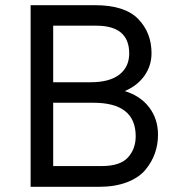

<svg xmlns="http://www.w3.org/2000/svg" viewBox="-20 -720 696 740"><path d="M98 -700H346Q461 -700 512.5 -647Q564 -594 564 -515Q564 -467 537 -428.5Q510 -390 461 -369Q522 -350 555.5 -305.5Q589 -261 589 -201Q589 -163 577 -129Q565 -95 540 -65Q515 -35 469 -17.5Q423 0 362 0H98ZM329 -403Q402 -403 440 -432.5Q478 -462 478 -514Q478 -621 351 -621H185V-403ZM372 -80Q443 -80 473 -113Q503 -146 503 -195Q503 -324 340 -324H185V-80Z"/></svg>

Font: Overpass
Style: Regular
Weight: 400
Designer: Delve Withrington, Thomas Jockin
Foundry: Delve Fonts
Version: Version 3.000;DELV;Overpass